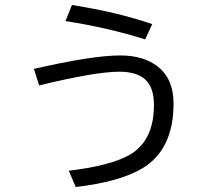

<svg xmlns="http://www.w3.org/2000/svg" viewBox="-20 -687 880 766"><path d="M559.1 -529.8Q414.6 -575.7 241.2 -603L267.1 -667Q449.7 -638.2 587.4 -590.8ZM115.2 -412.1Q349.1 -465.8 459 -465.8Q553.2 -465.8 609.4 -421.4Q672.4 -372.1 672.4 -273.9Q672.4 -89.4 547.4 -15.1Q457 38.6 282.2 59.1L254.4 -5.9Q422.4 -25.9 498 -69.8Q594.2 -125.5 594.2 -268.6Q594.2 -339.4 558.1 -371.1Q523.9 -400.9 456.1 -400.9Q359.9 -400.9 136.2 -346.2Z"/></svg>

Font: FORM UDPGothic
Style: Regular
Weight: 400
Foundry: Pronama LLC
Version: Version 1.05101